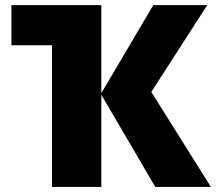

<svg xmlns="http://www.w3.org/2000/svg" viewBox="-20 -734 848 754"><path d="M793.9 -713.9 574.2 -373 808.1 0H589.8L377.9 -361.8V0H184.1V-556.2H24.9V-713.9H377.9V-368.2L582 -713.9Z"/></svg>

Font: Open Sans ExtraBold
Style: Regular
Weight: 800
Designer: Monotype Design Team
Foundry: Monotype Imaging Inc.
Version: Version 3.003; ttfautohint (v1.8.4)